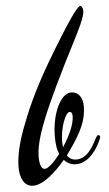

<svg xmlns="http://www.w3.org/2000/svg" viewBox="-75 -776 464 816"><g transform="rotate(-5 156.5 -368.0)"><path d="M89 -63C75 -63 67 -83 67 -115C67 -187 106 -296 267 -608C279 -632 310 -692 310 -716C310 -733 303 -740 299 -740C287 -740 245 -682 148 -519C74 -394 38 -307 13 -240C-3 -198 -22 -133 -22 -80C-22 -37 -7 4 34 4C77 4 131 -45 172 -94C190 -75 210 -71 222 -71C280 -71 317 -132 333 -171C334 -173 335 -177 335 -179C335 -183 331 -186 327 -186C323 -186 320 -182 317 -176C296 -136 272 -91 226 -91C208 -91 195 -99 187 -112C191 -118 196 -124 200 -130C253 -205 277 -254 277 -314C277 -351 259 -377 228 -377C183 -377 143 -293 143 -195C143 -163 147 -139 155 -121C129 -87 103 -63 89 -63ZM172 -171C172 -231 197 -294 214 -295C222 -295 226 -288 226 -276C226 -241 202 -191 174 -148C173 -155 172 -163 172 -171Z"/></g></svg>

Font: Mervale Script
Style: Regular
Weight: 400
Designer: Astigmatic (AOETI)
Foundry: Astigmatic (AOETI)
Version: Version 1.000